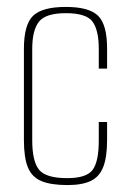

<svg xmlns="http://www.w3.org/2000/svg" viewBox="-20 -525 373 554"><path d="M175 9Q127 9 99.5 -2.5Q72 -14 60.5 -42Q49 -70 49 -121V-384Q49 -454 75.5 -479.5Q102 -505 170 -505Q237 -505 263 -479.5Q289 -454 289 -385V-327H265V-384Q265 -438 247 -462.5Q229 -487 170 -487Q112 -487 92.5 -462.5Q73 -438 73 -384V-120Q73 -60 92.5 -35.5Q112 -11 174 -11Q229 -11 247 -34.5Q265 -58 265 -120V-173H289V-121Q289 -72 278 -43.5Q267 -15 242 -3Q217 9 175 9Z"/></svg>

Font: Alumni Sans Thin Thin
Style: Regular
Weight: 250
Version: Version 1.018